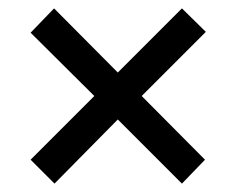

<svg xmlns="http://www.w3.org/2000/svg" viewBox="-20 -582 564 458"><path d="M414 -562 471 -506 318 -353 469 -201 414 -144 261 -297 110 -144 53 -201 205 -353 53 -504 109 -562 261 -409Z"/></svg>

Font: Noto Sans Tamil SemiCondensed Medium
Style: Regular
Weight: 500
Width: 4
Designer: Jelle Bosma - Monotype Design Team
Foundry: Monotype Imaging Inc.
Version: Version 2.004; ttfautohint (v1.8.4.7-5d5b)